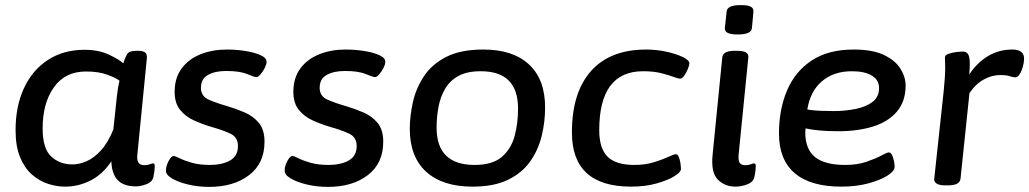

<svg xmlns="http://www.w3.org/2000/svg" viewBox="-20 -724 4031 752"><path d="M235 7Q202 7 168 -4Q134 -15 105 -40.5Q76 -66 58.5 -108.5Q41 -151 41 -214Q41 -308 74 -379Q107 -450 168 -489.5Q229 -529 311 -529Q366 -529 406.5 -510Q447 -491 463 -476Q473 -507 481 -516Q489 -525 514 -525H522Q541 -525 549 -518Q557 -511 555 -494L518 -119Q513 -77 545 -77Q558 -77 566.5 -80.5Q575 -84 579 -84Q586 -84 586 -75Q586 -73 585.5 -62Q585 -51 581 -32Q577 -11 553.5 -2.5Q530 6 513 6Q464 6 441 -18.5Q418 -43 416 -92Q382 -41 334.5 -17Q287 7 235 7ZM264 -80Q290 -80 319 -92.5Q348 -105 375.5 -135Q403 -165 424 -217L438 -349Q442 -384 448 -408Q434 -419 400 -431.5Q366 -444 317 -444Q235 -444 191 -382Q147 -320 147 -221Q147 -142 180.5 -111Q214 -80 264 -80Z M800 8Q755 8 716 -1.5Q677 -11 653 -25.5Q629 -40 630 -56Q630 -74 640.5 -93.5Q651 -113 660 -113Q666 -113 684 -104Q702 -95 731.5 -86.5Q761 -78 802 -78Q850 -78 881 -95.5Q912 -113 912 -152Q912 -187 881.5 -201Q851 -215 808 -227Q774 -237 740.5 -252Q707 -267 685.5 -293.5Q664 -320 664 -364Q664 -419 691.5 -456Q719 -493 765.5 -511.5Q812 -530 869 -530Q904 -530 940 -524.5Q976 -519 1000.5 -508Q1025 -497 1024 -481Q1024 -472 1017 -458Q1010 -444 1000.5 -433Q991 -422 984 -422Q976 -422 947.5 -434Q919 -446 866 -446Q822 -446 794.5 -430.5Q767 -415 767 -380Q767 -347 798 -333.5Q829 -320 871 -308Q905 -298 938.5 -283.5Q972 -269 994 -242.5Q1016 -216 1016 -169Q1016 -84 955.5 -38Q895 8 800 8Z M1265 8Q1220 8 1181 -1.5Q1142 -11 1118 -25.5Q1094 -40 1095 -56Q1095 -74 1105.5 -93.5Q1116 -113 1125 -113Q1131 -113 1149 -104Q1167 -95 1196.5 -86.5Q1226 -78 1267 -78Q1315 -78 1346 -95.5Q1377 -113 1377 -152Q1377 -187 1346.5 -201Q1316 -215 1273 -227Q1239 -237 1205.5 -252Q1172 -267 1150.5 -293.5Q1129 -320 1129 -364Q1129 -419 1156.5 -456Q1184 -493 1230.5 -511.5Q1277 -530 1334 -530Q1369 -530 1405 -524.5Q1441 -519 1465.5 -508Q1490 -497 1489 -481Q1489 -472 1482 -458Q1475 -444 1465.5 -433Q1456 -422 1449 -422Q1441 -422 1412.5 -434Q1384 -446 1331 -446Q1287 -446 1259.5 -430.5Q1232 -415 1232 -380Q1232 -347 1263 -333.5Q1294 -320 1336 -308Q1370 -298 1403.5 -283.5Q1437 -269 1459 -242.5Q1481 -216 1481 -169Q1481 -84 1420.5 -38Q1360 8 1265 8Z M1831 7Q1713 7 1649 -51.5Q1585 -110 1585 -219Q1585 -269 1597 -323Q1609 -377 1639.5 -424Q1670 -471 1726.5 -500.5Q1783 -530 1873 -530Q1989 -530 2052 -471.5Q2115 -413 2115 -303Q2115 -246 2101.5 -191Q2088 -136 2056 -91Q2024 -46 1969 -19.5Q1914 7 1831 7ZM1839 -78Q1909 -78 1945.5 -109.5Q1982 -141 1995.5 -191Q2009 -241 2009 -299Q2009 -445 1863 -445Q1809 -445 1775.5 -426.5Q1742 -408 1723.5 -376.5Q1705 -345 1697.5 -305.5Q1690 -266 1690 -224Q1690 -78 1839 -78Z M2452 7Q2220 7 2220 -205Q2220 -362 2295 -446Q2370 -530 2511 -530Q2551 -530 2590 -521.5Q2629 -513 2654.5 -500.5Q2680 -488 2680 -476Q2680 -469 2674.5 -455Q2669 -441 2660.5 -428.5Q2652 -416 2644 -416Q2636 -416 2617.5 -423Q2599 -430 2569.5 -437.5Q2540 -445 2499 -445Q2327 -445 2327 -214Q2327 -143 2359.5 -110.5Q2392 -78 2464 -78Q2507 -78 2541 -88.5Q2575 -99 2597.5 -109.5Q2620 -120 2627 -120Q2634 -120 2638.5 -109.5Q2643 -99 2645 -85Q2647 -71 2647 -62Q2647 -50 2621.5 -34Q2596 -18 2551.5 -5.5Q2507 7 2452 7Z M2861 7Q2819 7 2791.5 -20.5Q2764 -48 2771 -118L2809 -500Q2812 -525 2857 -525H2868Q2913 -525 2911 -500L2873 -119Q2871 -96 2877 -86.5Q2883 -77 2899 -77Q2912 -77 2920.5 -80.5Q2929 -84 2933 -84Q2940 -84 2940 -75Q2940 -73 2939.5 -62Q2939 -51 2935 -32Q2931 -11 2907 -2Q2883 7 2861 7ZM2870 -589Q2841 -589 2829.5 -595.5Q2818 -602 2819 -614L2826 -679Q2827 -691 2840 -697.5Q2853 -704 2882 -704Q2910 -704 2921 -697.5Q2932 -691 2931 -679L2925 -614Q2923 -589 2870 -589Z M3275 7Q3155 7 3093 -45.5Q3031 -98 3031 -201Q3031 -295 3062.5 -369.5Q3094 -444 3159 -487Q3224 -530 3324 -530Q3398 -530 3442.5 -508.5Q3487 -487 3507 -454.5Q3527 -422 3527 -389Q3527 -327 3493 -287Q3459 -247 3399.5 -228.5Q3340 -210 3264 -210Q3222 -210 3190 -213Q3158 -216 3135 -221Q3134 -214 3134 -205Q3134 -140 3172 -109Q3210 -78 3291 -78Q3338 -78 3374 -90.5Q3410 -103 3432.5 -115Q3455 -127 3461 -127Q3469 -127 3474 -116.5Q3479 -106 3481.5 -92.5Q3484 -79 3484 -71Q3484 -54 3455.5 -36Q3427 -18 3380 -5.5Q3333 7 3275 7ZM3246 -289Q3289 -289 3330 -297Q3371 -305 3397 -324.5Q3423 -344 3423 -379Q3423 -411 3394.5 -428Q3366 -445 3317 -445Q3245 -445 3199 -405.5Q3153 -366 3142 -295Q3167 -291 3193.5 -290Q3220 -289 3246 -289Z M3682 2Q3659 2 3648.5 -5Q3638 -12 3639 -23L3676 -366Q3682 -423 3682 -460Q3682 -474 3681.5 -482.5Q3681 -491 3681 -499Q3681 -508 3694.5 -513Q3708 -518 3724.5 -520Q3741 -522 3751 -522Q3770 -522 3775.5 -502.5Q3781 -483 3776 -432Q3807 -479 3850 -504.5Q3893 -530 3945 -530Q3991 -530 3991 -494Q3991 -481 3986.5 -464Q3982 -447 3974 -434Q3966 -421 3957 -421Q3947 -421 3935 -425.5Q3923 -430 3897 -430Q3864 -430 3832 -412Q3800 -394 3777 -359L3742 -24Q3739 2 3693 2Z"/></svg>

Font: Asap Semi Expanded Semi Expanded Medium
Style: Italic
Weight: 500
Width: 6
Italic angle: -6°
Designer: Pablo Cosgaya
Foundry: Omnibus-Type
Version: Version 3.001; ttfautohint (v1.8.4.7-5d5b)